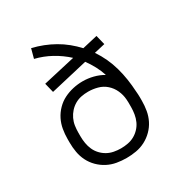

<svg xmlns="http://www.w3.org/2000/svg" viewBox="-173 -863 946 998"><g transform="rotate(-30 300.0 -363.5)"><path d="M300 8Q271 8 242 3Q213 -2 187 -15.5Q161 -29 140 -50Q119 -71 106 -97Q93 -123 88 -152Q83 -181 83 -210V-231Q83 -260 88 -289Q93 -318 106 -344Q119 -370 140 -391.5Q161 -413 187 -426Q213 -439 242 -445.5Q271 -452 300 -452Q332 -452 363.5 -444Q395 -436 422 -420Q412 -451 397 -479Q382 -507 363 -533L140 -481L126 -538L319 -582Q281 -617 235.5 -642Q190 -667 140 -679L155 -735Q189 -727 221 -714.5Q253 -702 283 -685Q313 -668 340 -646Q367 -624 390 -599L481 -620L495 -563L430 -548Q451 -517 466.5 -483.5Q482 -450 492 -414Q502 -378 507.5 -341.5Q513 -305 515 -268Q516 -258 516.5 -249Q517 -240 517 -231V-210Q517 -181 512 -152Q507 -123 494 -97Q481 -71 460 -50Q439 -29 413 -15.5Q387 -2 358 3Q329 8 300 8ZM300 -50Q321 -50 342 -54Q363 -58 381 -68Q399 -78 413.5 -93.5Q428 -109 436.5 -128Q445 -147 448.5 -168Q452 -189 452 -210V-221Q452 -230 452 -239Q452 -248 451 -257Q449 -285 437 -311.5Q425 -338 403.5 -357Q382 -376 354 -383.5Q326 -391 298 -391Q277 -391 256.5 -387Q236 -383 218 -372.5Q200 -362 186 -346.5Q172 -331 163 -312Q154 -293 151 -272.5Q148 -252 148 -231V-210Q148 -189 151.5 -168Q155 -147 163.5 -128Q172 -109 186.5 -93.5Q201 -78 219 -68Q237 -58 258 -54Q279 -50 300 -50Z"/></g></svg>

Font: Iosevka Curly Light Extended
Style: Regular
Weight: 300
Width: 7
Monospace: yes
Designer: Belleve Invis
Foundry: Belleve Invis
Version: Version 11.1.0; ttfautohint (v1.8.3)